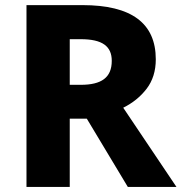

<svg xmlns="http://www.w3.org/2000/svg" viewBox="-20 -734 713 754"><path d="M84 -713.9V0H253.9V-268.1H320.8L481.9 0H672.9L463.9 -311C500.5 -329.1 531.2 -353.5 555.7 -385.3C579.6 -416.5 591.8 -455.1 591.8 -501C591.8 -643.1 496.1 -713.9 304.2 -713.9ZM296.9 -580.1C382.3 -580.1 418.9 -552.2 418.9 -495.1C418.9 -429.2 378.4 -400.9 296.9 -400.9H253.9V-580.1Z"/></svg>

Font: Noto Reveo Sans
Style: Regular
Weight: 800
Designer: Monotype Design Team
Foundry: Monotype Imaging Inc.
Version: Version 2.007